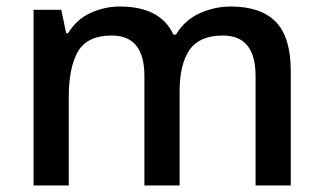

<svg xmlns="http://www.w3.org/2000/svg" viewBox="-20 -569 991 589"><path d="M688 -549Q780 -549 826 -502Q872 -455 872 -351V0H764V-336Q764 -460 664 -460Q592 -460 561.5 -416Q531 -372 531 -289V0H423V-336Q423 -460 323 -460Q248 -460 219.5 -411.5Q191 -363 191 -271V0H83V-539H168L183 -467H189Q214 -509 257 -529Q300 -549 348 -549Q472 -549 512 -463H520Q546 -507 592 -528Q638 -549 688 -549Z"/></svg>

Font: Noto Kufi Arabic Medium
Style: Regular
Weight: 500
Designer: Monotype Design Team, David Williams, Khaled Hosny
Foundry: Google LLC
Version: Version 2.109; ttfautohint (v1.8.4.7-5d5b)